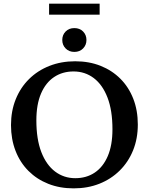

<svg xmlns="http://www.w3.org/2000/svg" viewBox="-20 -1024 818 1056"><path d="M393.5 -687Q470 -687 533 -662Q596 -637 642 -591Q688 -545 713 -481Q738 -417 738 -339Q738 -261.5 712 -197.2Q686 -133 638.5 -86Q591 -39 526.8 -13.5Q462.5 12 385 12Q308.5 12 245.5 -13Q182.5 -38 136.5 -84Q90.5 -130 65.5 -194.2Q40.5 -258.5 40.5 -336Q40.5 -413.5 66.5 -478Q92.5 -542.5 139.8 -589.2Q187 -636 251.8 -661.5Q316.5 -687 393.5 -687ZM394 -44Q455.5 -44 501.2 -74.8Q547 -105.5 572.8 -165.5Q598.5 -225.5 598.5 -313Q598.5 -417 571.2 -487.5Q544 -558 495.8 -594.5Q447.5 -631 384.5 -631Q323.5 -631 277.5 -600.2Q231.5 -569.5 205.8 -509.8Q180 -450 180 -362Q180 -258.5 207.2 -187.8Q234.5 -117 283 -80.5Q331.5 -44 394 -44ZM389 -738.5Q359.5 -738.5 341 -757.5Q322.5 -776.5 322.5 -804Q322.5 -832 341 -850.8Q359.5 -869.5 389 -869.5Q418.5 -869.5 437 -850.8Q455.5 -832 455.5 -804Q455.5 -776.5 437 -757.5Q418.5 -738.5 389 -738.5ZM250 -943.5V-1004H528V-943.5Z"/></svg>

Font: Newsreader 24pt SemiBold
Style: Regular
Weight: 600
Designer: Hugues Gentile
Foundry: Production Type
Version: Version 1.003